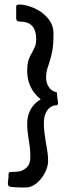

<svg xmlns="http://www.w3.org/2000/svg" viewBox="-20 -753 297 854"><path d="M52 -713V-723Q52 -728 54.5 -730.5Q57 -733 65 -733Q94 -733 130.5 -717.5Q167 -702 192.5 -672.5Q218 -643 218 -603Q218 -553 212 -523Q206 -493 196 -464Q191 -451 188 -437.5Q185 -424 185 -410Q185 -388 193 -373Q201 -358 211.5 -351Q222 -344 228 -344Q234 -344 234 -332Q234 -321 236 -311.5Q238 -302 238 -297V-295Q238 -290 235.5 -287Q233 -284 224 -284Q216 -284 204.5 -276.5Q193 -269 184 -251Q175 -233 175 -204Q175 -172 185 -114Q194 -67 194 -38Q194 -12 179.5 16Q165 44 142 62.5Q119 81 95 81Q53 81 41.5 79.5Q30 78 28 78Q22 78 18.5 74Q15 70 15 62Q15 56 16.5 47Q18 38 18 28V23Q18 17 20 14.5Q22 12 28 12Q49 12 65 9.5Q81 7 98 -7.5Q115 -22 115 -55Q115 -94 107 -136Q101 -174 101 -201Q101 -253 131 -287Q145 -302 161 -311Q144 -325 131 -342Q101 -384 101 -437Q101 -468 107 -486Q113 -504 124 -522Q133 -538 137 -549.5Q141 -561 141 -580Q141 -648 85 -656Q67 -656 59.5 -658.5Q52 -661 52 -673Z"/></svg>

Font: Barrio
Style: Regular
Weight: 400
Designer: Pablo Cosgaya & Sergio Jimenez
Foundry: Pablo Cosgaya & Sergio Jimenez
Version: Version 1.005